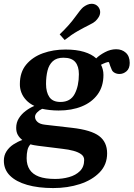

<svg xmlns="http://www.w3.org/2000/svg" viewBox="-22 -752 693 996"><path d="M253.9 223.6Q176.3 223.6 118.7 207Q61 190.4 29.5 158.9Q-2 127.4 -2 81.5Q-2 54.2 11.7 33Q25.4 11.7 47.4 -2.7Q69.3 -17.1 93.8 -25.9Q78.6 -37.6 70.3 -52.5Q62 -67.4 62 -88.9Q62 -116.2 75.7 -138.2Q89.4 -160.2 111.1 -176.5Q132.8 -192.9 156.2 -202.6Q130.9 -214.4 113.8 -232.7Q96.7 -251 88.6 -272.7Q80.6 -294.4 81.1 -316.4Q81.1 -377.4 114 -417Q147 -456.5 200.7 -475.8Q254.4 -495.1 317.9 -495.1Q374 -495.1 414.1 -482.9Q454.1 -470.7 477.1 -449.2Q494.1 -466.3 522.7 -481.4Q551.3 -496.6 580.6 -496.6Q610.8 -496.6 630.9 -478.3Q650.9 -460 650.9 -425.8Q650.9 -396.5 634.3 -382.3Q617.7 -368.2 597.7 -368.2Q584 -368.2 572.8 -374.3Q561.5 -380.4 557.6 -390.6Q553.2 -400.4 549.8 -409.7Q546.4 -418.9 543.5 -428.7Q540 -432.1 527.1 -427.2Q514.2 -422.4 502 -416Q507.3 -406.2 511 -392.3Q514.6 -378.4 514.6 -363.3Q514.6 -303.7 484.6 -262.5Q454.6 -221.2 402.3 -200Q350.1 -178.7 282.2 -178.7Q258.3 -178.7 236.3 -181.2Q214.4 -183.6 196.8 -187.5Q182.6 -181.2 171.1 -169.4Q159.7 -157.7 159.7 -146Q159.7 -131.3 172.4 -119.6Q185.1 -107.9 211.9 -105L352.1 -88.9Q450.7 -77.6 492.2 -46.4Q533.7 -15.1 533.7 43.5Q533.7 102.1 494.9 142.1Q456.1 182.1 392.6 202.9Q329.1 223.6 253.9 223.6ZM291.5 -223.1Q343.3 -223.1 365.2 -264.4Q387.2 -305.7 387.2 -367.2Q387.2 -408.2 368.4 -430.4Q349.6 -452.6 307.1 -452.6Q271.5 -452.6 251.7 -434.3Q231.9 -416 224.4 -385.3Q216.8 -354.5 216.8 -316.4Q216.8 -273.9 234.1 -248.5Q251.5 -223.1 291.5 -223.1ZM264.2 176.3Q301.8 176.3 336.2 166.7Q370.6 157.2 392.6 135.5Q414.6 113.8 414.6 78.1Q415 60.1 399.7 48.6Q384.3 37.1 358.9 30.3Q333.5 23.4 302.2 20L176.3 4.4Q166 2.9 155.5 1.2Q145 -0.5 136.2 -3.4Q124.5 8.8 120.4 27.1Q116.2 45.4 116.2 68.8Q116.2 103.5 131.8 127.7Q147.5 151.9 179.9 164.1Q212.4 176.3 264.2 176.3ZM313.5 -544.4 287.6 -573.7Q338.9 -623 367.4 -663.1Q396 -703.1 409.2 -714.4Q418.5 -721.7 430.2 -727.1Q441.9 -732.4 454.1 -732.4Q463.4 -732.4 472.4 -728.5Q481.4 -724.6 488.3 -715.8Q497.6 -703.1 497.6 -689.5Q497.6 -675.3 489.7 -662.8Q481.9 -650.4 472.2 -641.6Q462.9 -633.3 438.5 -621.3Q414.1 -609.4 381.3 -590.8Q348.6 -572.3 313.5 -544.4Z"/></svg>

Font: Gelasio SemiBold
Style: Italic
Weight: 600
Italic angle: -8.5°
Designer: Eben Sorkin
Foundry: Eben Sorkin
Version: Version 1.008